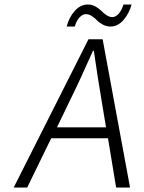

<svg xmlns="http://www.w3.org/2000/svg" viewBox="-20 -835 640 855"><path d="M276.9 -716.8Q287.6 -758.3 313 -786.6Q338.4 -814.9 371.1 -814.9Q389.2 -814.9 405 -806.2Q420.9 -797.4 430.9 -786.9Q440.9 -776.4 454.1 -767.6Q467.3 -758.8 480 -758.8Q495.1 -758.8 508.8 -774.4Q522.5 -790 529.8 -814.9H565.9Q555.2 -774.9 529.8 -745.8Q504.4 -716.8 472.2 -716.8Q454.1 -716.8 438 -725.3Q421.9 -733.9 412.1 -744.4Q402.3 -754.9 388.9 -763.4Q375.5 -772 362.8 -772Q347.7 -772 334 -757.3Q320.3 -742.7 313 -716.8ZM41 0 374 -660.2H437L559.1 0H497.1L460.9 -219.2H208L101.1 0ZM233.9 -268.1H452.1L433.1 -382.8Q414.1 -495.6 397.9 -608.9H394Q340.8 -487.8 289.1 -382.8Z"/></svg>

Font: Office Code Pro D Light Italic
Style: Regular
Weight: 300
Italic angle: -9°
Designer: Nathan Rutzky & Paul D. Hunt
Foundry: Adobe Systems Incorporated
Version: Version 1.004;PS 001.004;hotconv 1.0.70;makeotf.lib2.5.58329